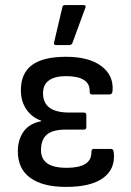

<svg xmlns="http://www.w3.org/2000/svg" viewBox="-20 -723 513 754"><path d="M239 11Q148 11 99 -24.5Q50 -60 50 -129Q50 -174 72.5 -206Q95 -238 142 -247V-249Q105 -262 83.5 -293.5Q62 -325 62 -369Q62 -435 105.5 -467.5Q149 -500 239 -500Q329 -500 378 -463.5Q427 -427 422 -366Q421 -352 410 -352H341Q332 -352 332 -365Q333 -394 309.5 -409Q286 -424 239 -424Q196 -424 172.5 -407.5Q149 -391 149 -356Q149 -319 174.5 -300Q200 -281 253 -281H309Q319 -281 319 -271V-223Q319 -214 309 -214H238Q186 -214 163.5 -194Q141 -174 141 -133Q141 -99 165.5 -81.5Q190 -64 242 -64Q290 -64 314.5 -79Q339 -94 339 -125Q339 -138 347 -138H417Q426 -138 427 -122Q433 -59 385 -24Q337 11 239 11ZM200 -546Q190 -546 192 -555L225 -695Q226 -703 236 -703H308Q320 -703 315 -692L264 -553Q260 -546 252 -546Z"/></svg>

Font: Sofia Sans Semi Condensed Medium
Style: Regular
Weight: 500
Designer: Botio Nikoltchev, Ani Petrova
Foundry: lettersoup
Version: Version 4.100